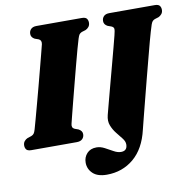

<svg xmlns="http://www.w3.org/2000/svg" viewBox="-96 -796 1109 1107"><g transform="rotate(-10 459.0 -242.5)"><path d="M290.5 -108.5Q285 -86 303.5 -78L324.5 -70.5Q346.5 -59 346.5 -39.5Q346.5 -22 335.2 -11Q324 0 302.5 0H37Q15 0 7.5 -9.5Q0 -19 0 -33.5Q0 -48 8 -58Q16 -68 27 -72.5L50 -80Q60 -84 65.2 -90.8Q70.5 -97.5 75.5 -114.5Q81 -133.5 91.2 -170.8Q101.5 -208 114.2 -255.5Q127 -303 140.5 -353.8Q154 -404.5 166.2 -451.8Q178.5 -499 188 -535.5Q197.5 -572 202 -590.5Q207 -614 188.5 -622L167 -629.5Q146 -640.5 146 -660.5Q146 -678 157.2 -689Q168.5 -700 189.5 -700H454Q476 -700 483.5 -690.5Q491 -681 491 -666.5Q491 -652 483 -642Q475 -632 464 -627.5L441 -620.5Q431 -616 426.2 -609.5Q421.5 -603 416 -585.5Q410 -566.5 399.2 -527.5Q388.5 -488.5 375.2 -438Q362 -387.5 348.2 -334.5Q334.5 -281.5 322.2 -234Q310 -186.5 301.5 -152.8Q293 -119 290.5 -108.5ZM832.5 -551.5Q827.5 -536 817.5 -498Q807.5 -460 793.8 -408Q780 -356 765 -298Q750 -240 735.5 -183.5Q721 -127 709 -80.2Q697 -33.5 690 -5Q665 103.5 598.8 159.2Q532.5 215 441 215Q387 215 359.5 189Q332 163 332 125.5Q332 94 352.2 71.8Q372.5 49.5 408.5 49.5Q431.5 49.5 455.2 62Q479 74.5 501.5 87.2Q524 100 544 100Q581 100 581 62Q581 44.5 566.5 26Q552 7.5 534.5 -14.2Q517 -36 506.8 -62.5Q496.5 -89 505 -122.5Q510.5 -144 522.5 -189.2Q534.5 -234.5 549.5 -290.8Q564.5 -347 579.5 -403Q594.5 -459 606.2 -503.5Q618 -548 623 -568.5Q630.5 -597 629 -606.8Q627.5 -616.5 614.5 -622L593.5 -629.5Q572.5 -640.5 572.5 -660.5Q572.5 -678 583.5 -689Q594.5 -700 616 -700H881Q903 -700 910.5 -690.5Q918 -681 918 -666.5Q918 -652 910 -642.2Q902 -632.5 891 -627.5L868.5 -620.5Q860 -617 855 -611.5Q850 -606 845.2 -592.5Q840.5 -579 832.5 -551.5Z"/></g></svg>

Font: Fraunces 72pt S050 Black
Style: Italic
Weight: 900
Italic angle: -16°
Version: Version 1.000; ttfautohint (v1.8.3)